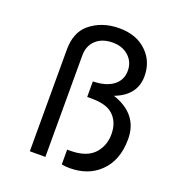

<svg xmlns="http://www.w3.org/2000/svg" viewBox="-132 -822 864 940"><g transform="rotate(20 300.0 -352.5)"><path d="M297 -346V-427Q364 -428 402 -456.5Q440 -485 440 -534Q440 -580 407.5 -609.5Q375 -639 325 -639Q270 -639 237.5 -609Q205 -579 205 -529V0H124V-529Q124 -617 175 -662Q238 -716 331 -716Q424 -716 478 -660Q526 -611 526 -537Q526 -437 418 -396Q556 -350 556 -220Q556 -106 488 -44Q429 11 334 11Q313 11 293 7V-70H309Q395 -70 435 -115Q471 -156 471 -215Q471 -282 427 -318Q392 -346 320 -346Q310 -346 297 -346Z"/></g></svg>

Font: Almarai
Style: Regular
Weight: 400
Designer: Boutros International 2019
Foundry: Created by Boutros International 2019
Version: Version 1.10